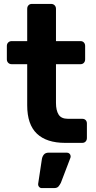

<svg xmlns="http://www.w3.org/2000/svg" viewBox="-20 -730 488 981"><path d="M313 0Q218 0 168.5 -47Q119 -94 119 -192V-402H40Q29 -402 22 -409Q15 -416 15 -427V-495Q15 -506 22 -513Q29 -520 40 -520H119V-685Q119 -696 125.5 -703Q132 -710 143 -710H241Q252 -710 259 -703Q266 -696 266 -685V-520H391Q402 -520 408.5 -513Q415 -506 415 -495V-427Q415 -416 408.5 -409Q402 -402 391 -402H266V-204Q266 -166 279.5 -144.5Q293 -123 327 -123H400Q411 -123 417.5 -116.5Q424 -110 424 -99V-25Q424 -14 417.5 -7Q411 0 400 0ZM193 231Q185 231 179.5 224.5Q174 218 175 209L194 83Q196 70 204 60Q212 50 229 50H322Q330 50 335.5 55.5Q341 61 341 69Q341 75 338 81L291 204Q286 214 279 222.5Q272 231 256 231Z"/></svg>

Font: Fz Rubik SemBd
Style: Regular
Weight: 600
Designer: Hubert and Fischer
Foundry: Hubert and Fischer
Version: Vit hóa bi FontZin.com